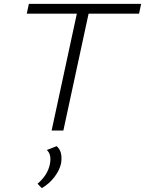

<svg xmlns="http://www.w3.org/2000/svg" viewBox="-20 -678 753 997"><path d="M713 -658 702 -607H440L309 0H248L379 -607H119L130 -658ZM274 81Q307 108 297 171Q289 207 262 242Q235 277 197 299L175 276Q227 232 239 175Q249 124 223 101Z"/></svg>

Font: EauTestText Semilight
Style: Italic
Weight: 300
Italic angle: -12°
Designer: Christian Thalmann (Catharsis Fonts)
Version: Version 0.001;PS 000.001;hotconv 1.0.88;makeotf.lib2.5.64775